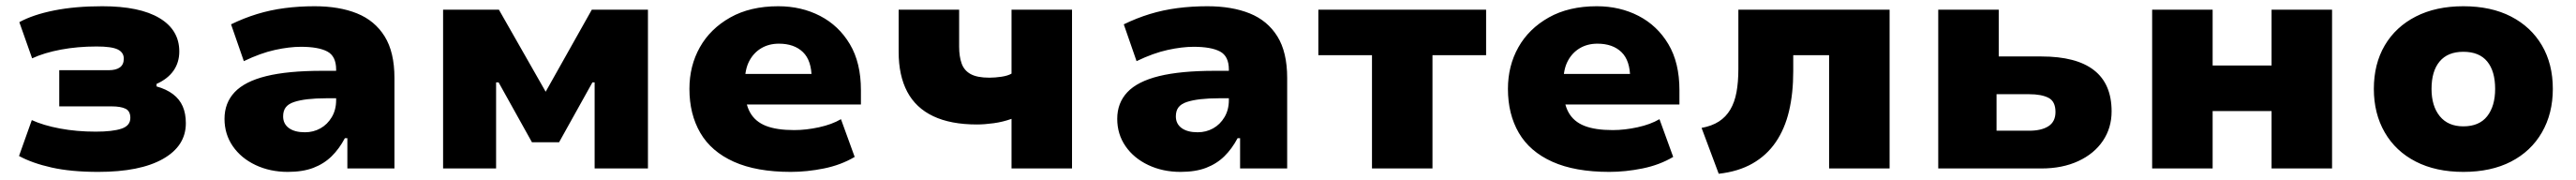

<svg xmlns="http://www.w3.org/2000/svg" viewBox="-20 -540 8262 577"><path d="M295 11Q208 11 145.5 -3Q83 -17 41 -40L82 -155Q119 -138 172.5 -128Q226 -118 287 -118Q341 -118 369.5 -127.5Q398 -137 398 -162Q398 -184 382.5 -191.5Q367 -199 338 -199H170V-315H329Q352 -315 364.5 -324Q377 -333 377 -352Q377 -372 357.5 -381.5Q338 -391 290 -391Q229 -391 175.5 -381Q122 -371 83 -353L42 -469Q86 -493 153.5 -506.5Q221 -520 308 -520Q428 -520 491.5 -482Q555 -444 555 -375Q555 -340 536.5 -313.5Q518 -287 482 -271V-263Q514 -254 535 -238Q556 -222 566 -199Q576 -176 576 -145Q576 -72 502.5 -30.5Q429 11 295 11Z M903 11Q846 11 799.5 -11Q753 -33 726.5 -71.5Q700 -110 700 -159Q700 -210 732.5 -244.5Q765 -279 834 -296Q903 -313 1013 -313H1081V-225H1027Q993 -225 967 -222Q941 -219 923 -213Q905 -207 896.5 -196Q888 -185 888 -167Q888 -143 906.5 -129.5Q925 -116 958 -116Q985 -116 1007.5 -128.5Q1030 -141 1044 -164.5Q1058 -188 1058 -219V-317Q1058 -360 1029.5 -375Q1001 -390 945 -390Q908 -390 862 -380Q816 -370 762 -344L721 -462Q762 -482 804.5 -495Q847 -508 893 -514Q939 -520 989 -520Q1068 -520 1125 -497Q1182 -474 1213.5 -423.5Q1245 -373 1245 -290V0H1094V-97H1086Q1068 -63 1043.5 -39Q1019 -15 985 -2Q951 11 903 11Z M1401 0V-509H1580L1730 -246L1878 -509H2058V0H1887V-276H1880L1773 -84H1686L1579 -276H1571V0Z M2516 11Q2406 11 2333.5 -21.5Q2261 -54 2226 -114Q2191 -174 2191 -255Q2191 -329 2224.5 -388.5Q2258 -448 2322 -484Q2386 -520 2476 -520Q2550 -520 2610 -489Q2670 -458 2705.5 -398.5Q2741 -339 2741 -251V-205H2345V-303H2591L2583 -289Q2583 -346 2555 -373Q2527 -400 2478 -400Q2446 -400 2421.5 -385.5Q2397 -371 2383 -344.5Q2369 -318 2369 -279V-257Q2369 -209 2385.5 -179.5Q2402 -150 2436.5 -136.5Q2471 -123 2527 -123Q2565 -123 2606.5 -132Q2648 -141 2677 -158L2721 -37Q2677 -11 2622.5 0Q2568 11 2516 11Z M3224 0V-159Q3196 -149 3166.5 -145Q3137 -141 3113 -141Q3029 -141 2973 -167.5Q2917 -194 2889.5 -246Q2862 -298 2862 -374V-509H3056V-390Q3056 -359 3064 -336.5Q3072 -314 3093 -302.5Q3114 -291 3153 -291Q3171 -291 3191.5 -294Q3212 -297 3224 -304V-509H3418V0Z M3766 11Q3709 11 3662.5 -11Q3616 -33 3589.5 -71.5Q3563 -110 3563 -159Q3563 -210 3595.5 -244.5Q3628 -279 3697 -296Q3766 -313 3876 -313H3944V-225H3890Q3856 -225 3830 -222Q3804 -219 3786 -213Q3768 -207 3759.5 -196Q3751 -185 3751 -167Q3751 -143 3769.5 -129.5Q3788 -116 3821 -116Q3848 -116 3870.5 -128.5Q3893 -141 3907 -164.5Q3921 -188 3921 -219V-317Q3921 -360 3892.5 -375Q3864 -390 3808 -390Q3771 -390 3725 -380Q3679 -370 3625 -344L3584 -462Q3625 -482 3667.5 -495Q3710 -508 3756 -514Q3802 -520 3852 -520Q3931 -520 3988 -497Q4045 -474 4076.5 -423.5Q4108 -373 4108 -290V0H3957V-97H3949Q3931 -63 3906.5 -39Q3882 -15 3848 -2Q3814 11 3766 11Z M4380 0V-363H4208V-509H4746V-363H4574V0Z M5141 11Q5031 11 4958.5 -21.5Q4886 -54 4851 -114Q4816 -174 4816 -255Q4816 -329 4849.5 -388.5Q4883 -448 4947 -484Q5011 -520 5101 -520Q5175 -520 5235 -489Q5295 -458 5330.5 -398.5Q5366 -339 5366 -251V-205H4970V-303H5216L5208 -289Q5208 -346 5180 -373Q5152 -400 5103 -400Q5071 -400 5046.5 -385.5Q5022 -371 5008 -344.5Q4994 -318 4994 -279V-257Q4994 -209 5010.5 -179.5Q5027 -150 5061.5 -136.5Q5096 -123 5152 -123Q5190 -123 5231.5 -132Q5273 -141 5302 -158L5346 -37Q5302 -11 5247.5 0Q5193 11 5141 11Z M5492 17 5437 -130Q5470 -136 5492.5 -150.5Q5515 -165 5529 -188.5Q5543 -212 5549 -244.5Q5555 -277 5555 -319V-509H6040V0H5846V-363H5731V-312Q5731 -241 5717.5 -184Q5704 -127 5675 -84.5Q5646 -42 5600.5 -16Q5555 10 5492 17Z M6196 0V-509H6390V-359H6527Q6639 -359 6695.5 -315Q6752 -271 6752 -183Q6752 -130 6724 -88.5Q6696 -47 6645 -23.5Q6594 0 6527 0ZM6383 -121H6488Q6527 -121 6549.5 -135.5Q6572 -150 6572 -181Q6572 -215 6549.5 -226.5Q6527 -238 6488 -238H6383Z M6882 0V-509H7076V-330H7265V-509H7459V0H7265V-184H7076V0Z M7880 11Q7792 11 7727.5 -22Q7663 -55 7628 -115.5Q7593 -176 7593 -255Q7593 -335 7628 -394.5Q7663 -454 7727.5 -487Q7792 -520 7880 -520Q7969 -520 8033 -487Q8097 -454 8132 -394.5Q8167 -335 8167 -255Q8167 -176 8132 -115.5Q8097 -55 8033 -22Q7969 11 7880 11ZM7880 -135Q7931 -135 7956.5 -167.5Q7982 -200 7982 -255Q7982 -312 7956.5 -343Q7931 -374 7880 -374Q7830 -374 7804 -343Q7778 -312 7778 -255Q7778 -200 7804.5 -167.5Q7831 -135 7880 -135Z"/></svg>

Font: Nunito Sans 6pt Black
Style: Regular
Weight: 900
Version: Version 3.101;gftools[0.9.27]